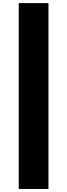

<svg xmlns="http://www.w3.org/2000/svg" viewBox="-20 -982 433 1236"><path d="M292 -961.9V234.4H100.6V-961.9Z"/></svg>

Font: Inter 28pt Black
Style: Regular
Weight: 900
Designer: Rasmus Andersson
Foundry: rsms
Version: Version 4.001;git-66647c0bb